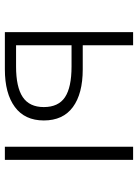

<svg xmlns="http://www.w3.org/2000/svg" viewBox="91 -658 567 789"><g transform="rotate(90 374.5 -263.5)"><path d="M112 -527H166V-320H265Q365 -320 420 -279.5Q475 -239 475 -160Q475 -82 419.5 -41Q364 0 265 0H112ZM420 -160Q420 -220 379.5 -247Q339 -274 253 -274H166V-46H253Q338 -46 379 -73.5Q420 -101 420 -160ZM583 -527H637V0H583Z"/></g></svg>

Font: Nebula Sans Light
Style: Regular
Weight: 300
Designer: Paul D. Hunt for Adobe (as Source Sans)
Foundry: Nebula Entertainment & Broadcasting LLC
Version: Version 1.010